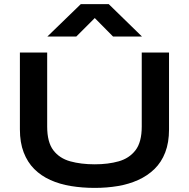

<svg xmlns="http://www.w3.org/2000/svg" viewBox="-20 -903 921 936"><path d="M671 -286V-647H804V-272Q804 -208 785.5 -160Q767 -112 733 -79Q699 -46 653.5 -25.5Q608 -5 554.5 4Q501 13 442 13Q381 13 326 4Q271 -5 225.5 -25.5Q180 -46 147 -79Q114 -112 95.5 -160Q77 -208 77 -272V-647H210V-286Q210 -210 240 -170.5Q270 -131 322.5 -116.5Q375 -102 442 -102Q507 -102 558.5 -116.5Q610 -131 640.5 -170.5Q671 -210 671 -286ZM510 -883 672 -725H531L442 -815L352 -725H211L374 -883Z"/></svg>

Font: Syne Modified
Style: Bold
Weight: 700
Designer: Lucas Descroix
Foundry: Bonjour Monde
Version: Version 2.200